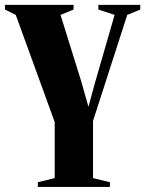

<svg xmlns="http://www.w3.org/2000/svg" viewBox="-44 -522 586 774"><path d="M108.5 231.5V212.5L176.5 196V-30L19.5 -462L-24 -483.5V-502.5H252.5V-483.5L200 -462L283.5 -194L312.5 -91.5L340.5 -194L418 -462L352.5 -483.5V-502.5H521.5V-483.5L469 -462L331 -34.5V196L399 212.5V231.5Z"/></svg>

Font: Merriweather 144pt ExtraBold
Style: Regular
Weight: 800
Version: Version 2.100